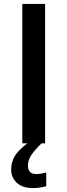

<svg xmlns="http://www.w3.org/2000/svg" viewBox="-20 -734 345 983"><path d="M94.2 0V-713.9H210.9V0H192.9Q159.2 32.2 141.1 58.6Q123 85 123 113.8Q123 157.2 166 157.2Q187 157.2 216.8 148.9V219.2Q183.1 229 148.9 229Q93.8 228.5 65.4 201.2Q37.1 173.8 37.1 134.8Q37.1 95.7 55.7 64.9Q74.2 34.7 120.1 0Z"/></svg>

Font: OpenSans-Semibold
Style: Regular
Weight: 600
Foundry: Ascender Corporation
Version: Version 1.10